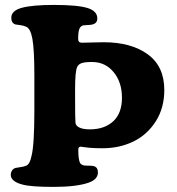

<svg xmlns="http://www.w3.org/2000/svg" viewBox="-20 -733 706 764"><path d="M116.7 -292V-434.1Q116.7 -535.6 108.9 -578.4Q101.1 -621.1 83 -627Q74.2 -631.3 59.6 -633.1Q44.9 -634.8 41.5 -635.7Q24.9 -641.1 24.9 -662.1Q24.9 -690.9 67.4 -702.1Q109.4 -713.4 194.3 -713.4Q288.6 -713.4 328.1 -701.2Q367.2 -689 367.2 -659.7Q367.2 -640.6 348.1 -635.7Q341.8 -633.8 330.3 -633.5Q318.8 -633.3 313 -632.3Q301.8 -630.9 296.4 -619.4Q291 -607.9 291 -578.1Q291 -563 305.7 -563Q317.9 -563 346.9 -564Q376 -564.9 393.1 -564.9Q501.5 -564.9 567.6 -517.1Q633.8 -469.2 633.8 -375Q633.8 -303.2 599.6 -249.8Q565.4 -196.3 510.3 -169.7Q455.1 -143.1 388.2 -143.1Q356.9 -143.1 337.6 -144.8Q318.4 -146.5 311 -147.9Q303.7 -149.4 301.8 -149.4Q291.5 -149.4 291.5 -137.7Q291.5 -99.1 298.3 -85Q302.7 -77.1 314.5 -74.7Q321.3 -73.7 335 -73.7Q348.6 -73.7 353.5 -71.8Q369.6 -67.4 369.6 -46.9Q369.6 -18.1 330.6 -5.4Q282.2 10.7 193.4 10.7Q104 10.7 69.8 1.5Q22.9 -10.7 22.9 -37.1Q22.9 -46.9 28.1 -54.7Q33.2 -62.5 42.5 -64.9Q45.9 -65.9 61 -67.9Q76.2 -69.8 85.4 -74.2Q99.1 -80.6 105.5 -112.8Q116.7 -156.7 116.7 -292ZM337.9 -218.3Q395.5 -218.3 430.4 -250.2Q465.3 -282.2 465.3 -344.2Q465.3 -405.8 432.1 -446Q398.9 -486.3 346.2 -486.3Q315.4 -486.3 303.2 -481.2Q291 -476.1 287.1 -466.3Q278.8 -449.7 278.8 -378.4V-341.3Q278.8 -262.7 280.3 -244.6Q281.2 -232.9 295.7 -225.6Q310.1 -218.3 337.9 -218.3Z"/></svg>

Font: Cooper*
Style: Bold
Weight: 700
Designer: Owen Earl
Foundry: indestructible type*
Version: Version 0.001